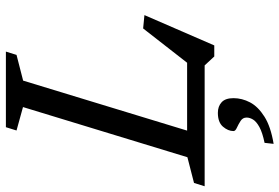

<svg xmlns="http://www.w3.org/2000/svg" viewBox="-191 -560 972 668"><g transform="rotate(-90 295.0 -226.0)"><path d="M348.5 -631.5 156 0H-19L-7.5 -37L82 -60L256.5 -632L175 -654.5L186.5 -691.5H449.5L438 -654.5ZM390 -34.5 530 -214 576.5 -209.5 471 33.5H432.5L401.5 0H82.5L102.5 -61H441ZM173 100.5Q173 81.5 188.2 63.8Q203.5 46 236.5 46Q259 46 273.2 59Q287.5 72 287.5 100.5Q287.5 130 272.8 158Q258 186 223.2 208Q188.5 230 128.5 240L132 208.5Q168 201 187 190.5Q206 180 213 168.5Q220 157 220 146Q220 132.5 208.2 125Q196.5 117.5 184.8 112.2Q173 107 173 100.5Z"/></g></svg>

Font: Newsreader 11pt
Style: Italic
Weight: 400
Italic angle: -17°
Version: Version 1.003